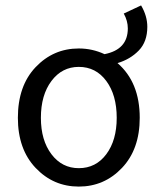

<svg xmlns="http://www.w3.org/2000/svg" viewBox="-20 -677 582 709"><path d="M46 -242Q46 -360 111.5 -429Q177 -498 271 -498Q321 -498 366 -477Q452 -494 452 -572Q452 -600 437 -627L501 -657Q524 -618 524 -578Q524 -523 492.5 -490.5Q461 -458 414 -444Q496 -373 496 -242Q496 -126 430.5 -57Q365 12 271 12Q177 12 111.5 -57Q46 -126 46 -242ZM271 -56Q334 -56 372.5 -107.5Q411 -159 411 -242Q411 -326 372.5 -378Q334 -430 271 -430Q209 -430 170 -378Q131 -326 131 -242Q131 -159 170 -107.5Q209 -56 271 -56Z"/></svg>

Font: Toshiba Sans
Style: Regular
Weight: 400
Designer: Paul D. Hunt
Foundry: Toshiba Corporation
Version: Version 2.020;PS 2.0;hotconv 1.0.86;makeotf.lib2.5.63406